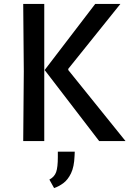

<svg xmlns="http://www.w3.org/2000/svg" viewBox="-20 -717 658 976"><path d="M484 0 207 -361 464 -697H592L327 -367V-361L618 0ZM98 0 101 -354 98 -697H205V0ZM255 239 231 196Q257 182 265.5 157.5Q274 133 274 82V54H360L359 76Q357 131 341 164Q325 197 302 214Q279 231 255 239Z"/></svg>

Font: Ruda SemiBold
Style: Regular
Weight: 600
Designer: Mariela Monsalve and Angelina Sanchez
Foundry: Mariela Monsalve and Angelina Sanchez
Version: Version 2.001